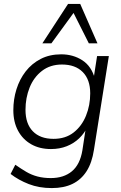

<svg xmlns="http://www.w3.org/2000/svg" viewBox="-20 -771 618 979"><path d="M244 188Q179 188 126.5 167.5Q74 147 34 116L58 69Q88 90 114.5 105.5Q141 121 171.5 129Q202 137 239 137Q305 137 346.5 102.5Q388 68 400 -4L419 -129L428 -128Q411 -92 384 -66Q357 -40 320.5 -25.5Q284 -11 240 -11Q182 -11 139 -35.5Q96 -60 72 -104.5Q48 -149 48 -209Q48 -265 64 -316Q80 -367 111 -407Q142 -447 187.5 -470.5Q233 -494 292 -494Q353 -494 400 -463.5Q447 -433 464 -369H457L475 -485H535L459 -7Q449 59 421.5 102Q394 145 350 166.5Q306 188 244 188ZM253 -63Q314 -63 355.5 -95.5Q397 -128 418.5 -181Q440 -234 440 -295Q440 -365 402 -403.5Q364 -442 296 -442Q236 -442 194 -409.5Q152 -377 131 -324.5Q110 -272 110 -211Q110 -140 147.5 -101.5Q185 -63 253 -63ZM196 -550 327 -751H389L477 -550H433L355 -705L242 -550Z"/></svg>

Font: Nunito Sans 12pt Light
Style: Italic
Weight: 300
Italic angle: -9°
Designer: Vernon Adams
Foundry: Vernon Adams
Version: Version 3.101;gftools[0.9.27]